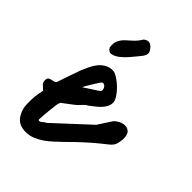

<svg xmlns="http://www.w3.org/2000/svg" viewBox="-193 -736 821 821"><g transform="rotate(45 217.5 -326.0)"><path d="M430.7 -277.3Q428.7 -259.8 426.3 -250Q423.8 -240.2 418 -232.4Q412.1 -224.6 401.4 -216.3Q390.6 -208 372.1 -192.9Q353.5 -177.7 326.2 -153.3Q298.8 -128.9 259.8 -89.8Q244.1 -75.2 227.5 -59.6Q210.9 -43.9 192.9 -31.7Q174.8 -19.5 155.3 -11.7Q135.7 -3.9 114.3 -3.9Q72.3 -3.9 52.7 -32.2Q33.2 -60.5 33.2 -97.7Q33.2 -122.1 34.7 -138.7Q36.1 -155.3 42 -181.6Q31.2 -191.4 23.4 -198.7Q15.6 -206.1 15.6 -218.8Q15.6 -230.5 21 -234.4Q26.4 -238.3 33.7 -239.7Q41 -241.2 47.9 -243.2Q54.7 -245.1 57.6 -251Q59.6 -256.8 64.9 -272.5Q70.3 -288.1 76.2 -305.2Q82 -322.3 87.4 -337.4Q92.8 -352.5 94.7 -358.4Q101.6 -375 109.9 -392.1Q118.2 -409.2 129.4 -422.9Q140.6 -436.5 155.8 -445.3Q170.9 -454.1 191.4 -454.1Q203.1 -454.1 220.2 -443.4Q237.3 -432.6 252.9 -417.5Q268.6 -402.3 279.3 -385.7Q290 -369.1 290 -357.4Q290 -342.8 283.2 -330.6Q276.4 -318.4 266.1 -308.1Q255.9 -297.9 244.1 -289.1Q232.4 -280.3 222.7 -272.5Q221.7 -272.5 218.8 -270.5Q215.8 -268.6 213.9 -267.6Q212.9 -266.6 209.5 -263.2Q206.1 -259.8 202.1 -255.9Q198.2 -252 194.8 -248Q191.4 -244.1 190.4 -243.2Q187.5 -240.2 179.2 -233.9Q170.9 -227.5 161.1 -220.2Q151.4 -212.9 143.1 -206.5Q134.8 -200.2 131.8 -198.2L127.9 -190.4Q126 -186.5 124.5 -173.3Q123 -160.2 121.1 -143.6Q119.1 -127 117.7 -109.9Q116.2 -92.8 116.2 -82Q116.2 -81.1 117.2 -80.1Q119.1 -78.1 120.1 -78.1Q127.9 -78.1 134.8 -85Q141.6 -91.8 149.4 -94.7L305.7 -239.3L345.7 -300.8Q350.6 -307.6 364.7 -315.9Q378.9 -324.2 393.6 -324.7Q408.2 -325.2 419.4 -315.4Q430.7 -305.7 430.7 -277.3ZM215.8 -353.5Q220.7 -357.4 219.7 -365.2Q218.8 -373 214.4 -378.9Q210 -384.8 203.1 -386.2Q196.3 -387.7 190.4 -378.9Q187.5 -375 180.2 -363.3Q172.9 -351.6 165.5 -339.4Q158.2 -327.1 153.3 -318.4Q148.4 -309.6 151.4 -311.5ZM112.3 -514.6Q109.4 -540 116.7 -554.7Q124 -569.3 136.2 -581.1Q148.4 -592.8 163.1 -605.5Q177.7 -618.2 191.4 -640.6Q206.1 -652.3 218.8 -648.4Q231.4 -644.5 242.2 -627.9Q248 -619.1 247.6 -611.8Q247.1 -604.5 243.2 -597.2Q239.3 -589.8 233.9 -584Q228.5 -578.1 224.6 -572.3Q216.8 -562.5 202.1 -545.4Q187.5 -528.3 170.9 -515.1Q154.3 -502 138.2 -499Q122.1 -496.1 112.3 -514.6Z"/></g></svg>

Font: Covered By Your Grace
Style: Regular
Weight: 400
Designer: Kimberly Geswein
Foundry: Kimberly Geswein
Version: Version 1.0